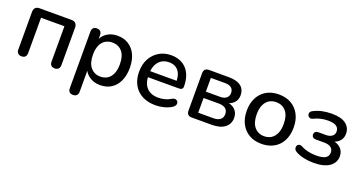

<svg xmlns="http://www.w3.org/2000/svg" viewBox="-41 -1081 3465 1851"><g transform="rotate(20 1692.0 -155.0)"><path d="M127 7Q103 7 89.5 -6.5Q76 -20 76 -44V-431Q76 -458 90.5 -473Q105 -488 133 -488H461Q488 -488 503 -473Q518 -458 518 -431V-44Q518 -20 504.5 -6.5Q491 7 467 7Q442 7 429.5 -6.5Q417 -20 417 -44V-407H177V-44Q177 -20 164.5 -6.5Q152 7 127 7Z M907 -69Q949 -69 980 -89Q1011 -109 1028 -148Q1045 -187 1045 -244Q1045 -330 1007.5 -374Q970 -418 907 -418Q866 -418 834.5 -398.5Q803 -379 786 -340Q769 -301 769 -244Q769 -159 807 -114Q845 -69 907 -69ZM720 187Q696 187 683 174Q670 161 670 136V-444Q670 -469 683 -482Q696 -495 719 -495Q743 -495 756 -482Q769 -469 769 -444V-406Q787 -441 821 -465Q868 -497 932 -497Q997 -497 1045.5 -466Q1094 -435 1120.5 -379Q1147 -323 1147 -244Q1147 -167 1120.5 -109.5Q1094 -52 1046 -21.5Q998 9 932 9Q869 9 822 -23Q789 -46 771 -79V136Q771 161 757.5 174Q744 187 720 187Z M1501 9Q1421 9 1363.5 -21.5Q1306 -52 1274.5 -108.5Q1243 -165 1243 -243Q1243 -319 1274 -376Q1305 -433 1359 -465Q1413 -497 1482 -497Q1533 -497 1573 -480.5Q1613 -464 1641.5 -432.5Q1670 -401 1684.5 -356Q1699 -311 1699 -255Q1699 -238 1689 -229.5Q1679 -221 1659 -221H1341Q1346 -151 1382 -114Q1423 -69 1502 -69Q1532 -69 1565.5 -77Q1599 -85 1629 -104Q1644 -113 1657 -113Q1658 -113 1665.5 -112.5Q1673 -112 1681.5 -104Q1690 -96 1691.5 -88.5Q1693 -81 1693 -78Q1693 -69 1687.5 -58Q1682 -47 1667 -37Q1633 -14 1588 -2.5Q1543 9 1501 9ZM1600 -354Q1585 -389 1556.5 -407.5Q1528 -426 1486 -426Q1439 -426 1406.5 -404Q1374 -382 1357 -343Q1345 -316 1342 -283H1614Q1612 -324 1600 -354Z M1870 0Q1845 0 1832 -13.5Q1819 -27 1819 -51V-436Q1819 -461 1832 -474.5Q1845 -488 1870 -488H2068Q2128 -488 2166.5 -473Q2205 -458 2223 -429.5Q2241 -401 2241 -360Q2241 -313 2209 -281.5Q2177 -250 2125 -244V-257Q2188 -254 2222.5 -221Q2257 -188 2257 -136Q2257 -73 2210 -36.5Q2163 0 2076 0ZM1914 -65H2070Q2115 -65 2139.5 -84.5Q2164 -104 2164 -141Q2164 -178 2139.5 -197Q2115 -216 2070 -216H1914ZM1914 -281H2061Q2102 -281 2124.5 -300Q2147 -319 2147 -352Q2147 -386 2124.5 -404Q2102 -422 2061 -422H1914Z M2588 9Q2514 9 2460.5 -22Q2407 -53 2377 -110Q2347 -167 2347 -244Q2347 -303 2364 -349Q2381 -395 2412.5 -428.5Q2444 -462 2488.5 -479.5Q2533 -497 2588 -497Q2661 -497 2714.5 -466Q2768 -435 2798 -378.5Q2828 -322 2828 -244Q2828 -186 2811 -139Q2794 -92 2762.5 -59Q2731 -26 2686.5 -8.5Q2642 9 2588 9ZM2588 -69Q2629 -69 2660 -89Q2691 -109 2708.5 -148Q2726 -187 2726 -244Q2726 -330 2688 -374Q2650 -418 2588 -418Q2546 -418 2515 -398.5Q2484 -379 2466.5 -340Q2449 -301 2449 -244Q2449 -159 2487 -114Q2525 -69 2588 -69Z M3122 9Q3071 9 3022 -1.5Q2973 -12 2937 -33Q2922 -41 2916 -52.5Q2910 -64 2911 -76.5Q2912 -89 2919.5 -97.5Q2927 -106 2939.5 -108Q2952 -110 2969 -101Q3001 -83 3041 -74.5Q3081 -66 3120 -66Q3188 -66 3217.5 -84.5Q3247 -103 3247 -140Q3247 -174 3223 -192Q3199 -210 3155 -210H3067Q3048 -210 3037 -220Q3026 -230 3026 -247Q3026 -265 3037 -274.5Q3048 -284 3067 -284H3144Q3183 -284 3206.5 -301.5Q3230 -319 3230 -350Q3230 -384 3204 -403Q3178 -422 3116 -422Q3079 -422 3044 -414Q3009 -406 2977 -390Q2956 -380 2942 -385Q2928 -390 2921.5 -403.5Q2915 -417 2920 -431.5Q2925 -446 2943 -455Q2984 -477 3031 -487Q3078 -497 3131 -497Q3226 -497 3274.5 -460.5Q3323 -424 3323 -360Q3323 -313 3291.5 -281.5Q3260 -250 3208 -244V-257Q3269 -254 3305 -221.5Q3341 -189 3341 -136Q3341 -70 3285 -30.5Q3229 9 3122 9Z"/></g></svg>

Font: Nunito SemiBold
Style: Regular
Weight: 600
Designer: Vernon Adams
Foundry: Vernon Adams
Version: Version 3.602